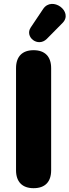

<svg xmlns="http://www.w3.org/2000/svg" viewBox="-20 -977 364 1006"><path d="M308 -857C366 -916 253 -1000 206 -930L141 -833C108 -784 178 -727 225 -773ZM156 9C216 9 248 -24 248 -85V-620C248 -681 215 -714 156 -714C97 -714 64 -681 64 -620V-85C64 -24 97 9 156 9Z"/></svg>

Font: Nunito Black
Style: Regular
Weight: 900
Designer: Vernon Adams
Foundry: Vernon Adams
Version: Version 3.602